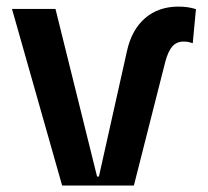

<svg xmlns="http://www.w3.org/2000/svg" viewBox="-20 -573 643 593"><path d="M171.9 0 17 -545.5H151.3L279.8 -27.7H285.5L372.2 -415.5Q386.7 -481.2 428.1 -516.9Q469.5 -552.6 531.2 -552.6Q561.8 -552.6 585.2 -544.7L575.3 -439.6Q568.5 -441.8 562.5 -443.2Q556.5 -444.6 546.9 -444.6Q525.2 -444.6 511.9 -429.2Q498.6 -413.7 490.1 -380.7L393.5 0Z"/></svg>

Font: Riot Sans
Style: Bold
Weight: 600
Designer: Rasmus Andersson
Foundry: rsms
Version: Version 4.001